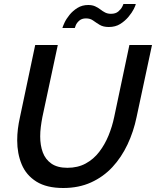

<svg xmlns="http://www.w3.org/2000/svg" viewBox="-20 -935 780 960"><path d="M296 5Q213 5 162 -27Q111 -59 88.5 -113Q66 -167 66 -233Q66 -262 69.5 -290.5Q73 -319 80 -350L156 -710H269L192 -350Q187 -324 184 -300Q181 -276 181 -253Q181 -208 194 -173Q207 -138 237 -117Q267 -96 317 -96Q369 -96 408.5 -117.5Q448 -139 476 -175.5Q504 -212 522.5 -257Q541 -302 551 -350L627 -710H740L663 -350Q648 -277 617.5 -212.5Q587 -148 542 -99.5Q497 -51 435.5 -23Q374 5 296 5ZM524 -800Q496 -800 478 -811Q460 -822 445.5 -832.5Q431 -843 410 -843Q389 -843 376.5 -832Q364 -821 359 -809Q354 -797 354 -795H292Q294 -803 302.5 -821.5Q311 -840 327.5 -860.5Q344 -881 367.5 -895.5Q391 -910 421 -910Q441 -910 455.5 -903.5Q470 -897 481.5 -888Q493 -879 505.5 -872.5Q518 -866 535 -866Q558 -866 571.5 -877.5Q585 -889 591 -901Q597 -913 597 -915H659Q658 -908 649 -890Q640 -872 622.5 -851Q605 -830 581 -815Q557 -800 524 -800Z"/></svg>

Font: Raleway Thin SemiBold
Style: Italic
Weight: 600
Italic angle: -12°
Version: Version 4.026